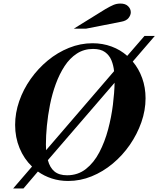

<svg xmlns="http://www.w3.org/2000/svg" viewBox="-20 -1006 890 1079"><path d="M54 53 160 -70Q115 -113 90 -173.5Q65 -234 65 -304Q65 -371 88 -437.5Q111 -504 152.5 -562.5Q194 -621 248.5 -666Q303 -711 367.5 -737Q432 -763 500 -763Q557 -763 607 -744.5Q657 -726 695 -692L792 -804H850L726 -660Q760 -620 779 -567Q798 -514 798 -454Q798 -386 774.5 -319Q751 -252 710 -192.5Q669 -133 614 -87Q559 -41 495 -15Q431 11 363 11Q314 11 271 -3Q228 -17 193 -42L112 53ZM357 -21Q418 -21 463 -56.5Q508 -92 538.5 -150.5Q569 -209 587.5 -278.5Q606 -348 614.5 -417Q623 -486 624 -541L249 -106Q260 -64 286 -42.5Q312 -21 357 -21ZM239 -162 621 -606Q618 -638 606.5 -666.5Q595 -695 570.5 -713Q546 -731 503 -731Q452 -731 412 -705Q372 -679 343 -634.5Q314 -590 293.5 -534Q273 -478 261 -417.5Q249 -357 243.5 -299.5Q238 -242 238 -194Q238 -192 238.5 -179.5Q239 -167 239 -162ZM395 -845 571 -954Q600 -971 618 -978.5Q636 -986 657 -986Q685 -986 700 -971Q715 -956 715 -937Q715 -921 702.5 -905Q690 -889 662 -884L464 -845Z"/></svg>

Font: Libre Bodoni
Style: Italic
Weight: 400
Italic angle: -13°
Designer: Pablo Impallari, Rodrigo Fuenzalida
Foundry: Impallari Type
Version: Version 2.005;gftools[0.9.23]